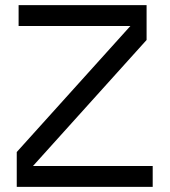

<svg xmlns="http://www.w3.org/2000/svg" viewBox="-20 -725 658 745"><path d="M45 0V-135.1L517.7 -659.4L524.6 -624H52.2V-705H548.8V-569.9L76.2 -45.6L71 -81H572.5V0Z"/></svg>

Font: TikTok Sans Light
Style: Regular
Weight: 300
Version: Version 4.000